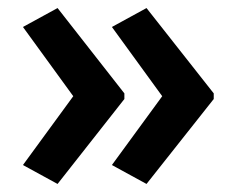

<svg xmlns="http://www.w3.org/2000/svg" viewBox="-20 -509 587 477"><path d="M511 -263V-277L344 -489L258 -442L383 -270L258 -99L344 -52ZM289 -263V-277L123 -489L37 -442L162 -270L37 -99L123 -52Z"/></svg>

Font: Noto Sans Thai SemCond SemBd
Style: Regular
Weight: 600
Width: 4
Designer: Monotype Design Team
Foundry: Monotype Imaging Inc.
Version: Version 2.002